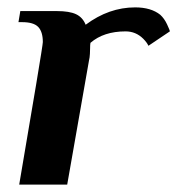

<svg xmlns="http://www.w3.org/2000/svg" viewBox="-20 -500 480 520"><path d="M440 -415 382 -376Q378 -385 368 -395Q348 -415 320 -415Q261 -415 225 -384Q224 -379 224 -369Q224 -364 223.5 -354Q223 -344 221 -336L162 0H32Q73 -242 78 -272Q96 -380 96 -386Q96 -414 83.5 -427Q71 -440 40 -440H30L35 -470H134Q168 -470 186 -461.5Q204 -453 212 -433Q275 -480 346 -480Q389 -480 414 -460Q425 -450 432.5 -434Q440 -418 440 -415Z"/></svg>

Font: Philosopher
Style: Bold Italic
Weight: 700
Italic angle: -10°
Designer: Jovanny Lemonad
Foundry: Jovanny Lemonad
Version: Version 2.000